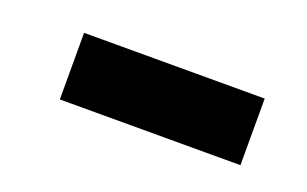

<svg xmlns="http://www.w3.org/2000/svg" viewBox="-32 -750 446 279"><g transform="rotate(20 191.5 -610.5)"><path d="M64.9 -662.1H344.2V-559.1H64.9Z"/></g></svg>

Font: Arial
Style: Regular
Weight: 400
Designer: Steve Matteson
Foundry: Ascender Corporation
Version: Version 2.00.3